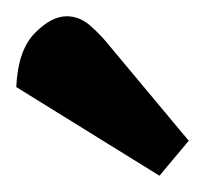

<svg xmlns="http://www.w3.org/2000/svg" viewBox="-20 -751 252 236"><path d="M176 -535 0 -644Q2 -689 22.5 -710Q43 -731 62 -731Q78 -731 91.5 -719Q105 -707 116 -693L212 -578Z"/></svg>

Font: Faustina Light
Style: Bold
Weight: 700
Version: Version 1.200